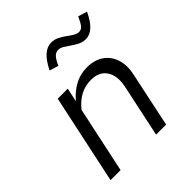

<svg xmlns="http://www.w3.org/2000/svg" viewBox="-194 -852 987 987"><g transform="rotate(-45 300.0 -358.0)"><path d="M47 0 151 -488H224L208 -413Q243 -454 283.5 -475Q324 -496 370 -496Q425 -496 461.5 -471Q498 -446 512.5 -401.5Q527 -357 514 -298L451 0H378L439 -287Q453 -355 426 -395.5Q399 -436 340 -436Q257 -436 197 -361L120 0ZM273 -605 224 -620Q271 -716 330.6 -716Q354 -716 373 -706.5Q392 -697 409 -684.5Q426 -672 441.5 -662.5Q457 -653 471.7 -653Q487.4 -653 498.2 -665.5Q509 -678 525 -713L574 -698Q529.6 -602 470 -602Q447.6 -602 428.8 -611.5Q410 -621 393 -633Q376 -645 360.5 -654.5Q345 -664 330 -664Q313 -664 300 -650.5Q287 -637.1 273 -605Z"/></g></svg>

Font: Red Hat Mono
Style: Italic
Weight: 300
Italic angle: -12°
Monospace: yes
Designer: Pentagram, MCKL
Foundry: Pentagram, MCKL
Version: Version 1.023